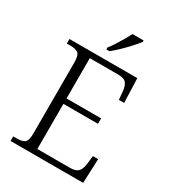

<svg xmlns="http://www.w3.org/2000/svg" viewBox="-219 -1047 1045 1164"><g transform="rotate(30 303.0 -465.5)"><path d="M43 0V-32H70Q105 -32 122.5 -45Q140 -58 140 -109V-603Q140 -655 123 -668.5Q106 -682 70 -682H43V-714H518L524 -544H487L482 -599Q479 -636 464 -655.5Q449 -675 407 -675H208V-393H450V-355H208V-39H436Q479 -39 495 -58.5Q511 -78 515 -115L521 -170H558L551 0ZM268 -784Q283 -803 300 -829Q317 -855 332.5 -882Q348 -909 359 -931H437V-921Q424 -904 398 -875Q372 -846 342.5 -817.5Q313 -789 290 -771H268Z"/></g></svg>

Font: Noto Serif Malayalam Light
Style: Regular
Weight: 300
Designer: Indian type Foundry, Jelle Bosma, Monotype Design Team
Foundry: Monotype Imaging Inc.
Version: Version 2.104; ttfautohint (v1.8.4.7-5d5b)